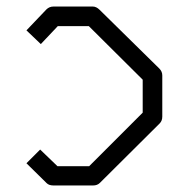

<svg xmlns="http://www.w3.org/2000/svg" viewBox="-20 -616 580 588"><path d="M61 -116 103 -158 156 -107H253L417 -271V-372L252 -536H157L105 -481L61 -523L122 -587Q131 -596 144 -596H264Q275 -596 285 -586L468 -406Q477 -397 477 -385V-259Q477 -246 469 -238L286 -56Q278 -48 265 -48H144Q130 -48 123 -55Z"/></svg>

Font: IBM 3270
Style: Regular
Weight: 400
Monospace: yes
Version: Version 2.3.1